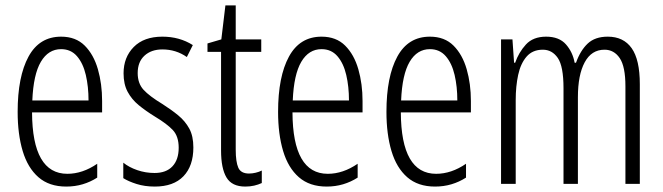

<svg xmlns="http://www.w3.org/2000/svg" viewBox="-20 -677 2442 707"><path d="M205 -542Q259 -542 292 -509Q325 -476 340.5 -422Q356 -368 356 -305V-263H98Q99 -37 228 -37Q284 -37 338 -74V-23Q313 -7 284.5 1.5Q256 10 224 10Q161 10 121.5 -24.5Q82 -59 63.5 -121Q45 -183 45 -265Q45 -395 85 -468.5Q125 -542 205 -542ZM205 -496Q158 -496 130.5 -449.5Q103 -403 99 -307H306Q306 -358 296 -401Q286 -444 263.5 -470Q241 -496 205 -496Z M692 -134Q692 -66 655.5 -28Q619 10 550 10Q513 10 483 0.5Q453 -9 434 -21V-78Q455 -61 485.5 -50.5Q516 -40 549 -40Q592 -40 615 -64.5Q638 -89 638 -133Q638 -175 616.5 -198Q595 -221 550 -248Q516 -269 490.5 -290Q465 -311 450 -339Q435 -367 435 -407Q435 -466 472.5 -504Q510 -542 578 -542Q641 -542 690 -511L668 -467Q628 -495 578 -495Q537 -495 512 -472Q487 -449 487 -408Q487 -370 508.5 -346.5Q530 -323 578 -294Q611 -273 636.5 -252Q662 -231 677 -203.5Q692 -176 692 -134Z M897 -38Q909 -38 921.5 -41Q934 -44 944 -49V-3Q931 3 916 6.5Q901 10 883 10Q834 10 814 -23.5Q794 -57 794 -123V-486H744V-517L795 -532L810 -657H848V-532H942V-486H848V-126Q848 -81 857.5 -59.5Q867 -38 897 -38Z M1164 -542Q1218 -542 1251 -509Q1284 -476 1299.5 -422Q1315 -368 1315 -305V-263H1057Q1058 -37 1187 -37Q1243 -37 1297 -74V-23Q1272 -7 1243.5 1.5Q1215 10 1183 10Q1120 10 1080.5 -24.5Q1041 -59 1022.5 -121Q1004 -183 1004 -265Q1004 -395 1044 -468.5Q1084 -542 1164 -542ZM1164 -496Q1117 -496 1089.5 -449.5Q1062 -403 1058 -307H1265Q1265 -358 1255 -401Q1245 -444 1222.5 -470Q1200 -496 1164 -496Z M1563 -542Q1617 -542 1650 -509Q1683 -476 1698.5 -422Q1714 -368 1714 -305V-263H1456Q1457 -37 1586 -37Q1642 -37 1696 -74V-23Q1671 -7 1642.5 1.5Q1614 10 1582 10Q1519 10 1479.5 -24.5Q1440 -59 1421.5 -121Q1403 -183 1403 -265Q1403 -395 1443 -468.5Q1483 -542 1563 -542ZM1563 -496Q1516 -496 1488.5 -449.5Q1461 -403 1457 -307H1664Q1664 -358 1654 -401Q1644 -444 1621.5 -470Q1599 -496 1563 -496Z M2218 -542Q2276 -542 2306 -499.5Q2336 -457 2336 -367V0H2283V-359Q2283 -432 2262 -463Q2241 -494 2206 -494Q2158 -494 2133 -447.5Q2108 -401 2108 -319V0H2055V-352Q2055 -433 2034 -463.5Q2013 -494 1979 -494Q1941 -494 1919 -468.5Q1897 -443 1888 -401Q1879 -359 1879 -309V0H1825V-532H1867L1873 -446H1877Q1890 -484 1916.5 -513Q1943 -542 1991 -542Q2039 -542 2064 -513.5Q2089 -485 2096 -446H2101Q2117 -491 2144 -516.5Q2171 -542 2218 -542Z"/></svg>

Font: Noto Sans Thai ExtCond Light
Style: Regular
Weight: 300
Width: 2
Designer: Monotype Design Team
Foundry: Monotype Imaging Inc.
Version: Version 2.002; ttfautohint (v1.8.4.7-5d5b)